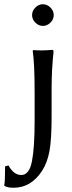

<svg xmlns="http://www.w3.org/2000/svg" viewBox="-61 -668 340 904"><path d="M105.5 -561.5Q90 -577 90 -597Q90 -617 105.5 -632.5Q121 -648 141 -648Q161 -648 176.5 -632.5Q192 -617 192 -597Q192 -577 176.5 -561.5Q161 -546 141 -546Q121 -546 105.5 -561.5ZM182 -251V-120Q182 -11 172 43Q162 97 138 135Q86 216 3 216Q-26 216 -40 207L-41 204Q-37 189 -37 115L-21 111Q4 156 39 156Q77 156 89.5 91Q102 26 102 -96V-235Q102 -368 93 -429L95 -432Q138 -429 182 -433Q188 -433 189.5 -431.5Q191 -430 191 -423Q182 -339 182 -251Z"/></svg>

Font: Libertinus Sans
Style: Regular
Weight: 400
Designer: Philipp H. Poll
Foundry: Khaled Hosny
Version: Version 6.1